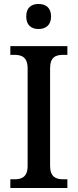

<svg xmlns="http://www.w3.org/2000/svg" viewBox="-20 -946 391 966"><path d="M174 -800C208 -800 237 -818 237 -863C237 -909 208 -926 174 -926C139 -926 112 -909 112 -863C112 -818 139 -800 174 -800ZM32 0H319V-44H298C261 -44 232 -56 232 -112V-601C232 -659 260 -670 298 -670H319V-714H32V-670H53C89 -670 119 -659 119 -601V-112C119 -55 89 -44 53 -44H32Z"/></svg>

Font: Noto Serif Lao SemiCondensed Medium
Style: Regular
Weight: 500
Width: 4
Designer: Monotype Design Team
Foundry: Monotype Imaging Inc.
Version: Version 2.003